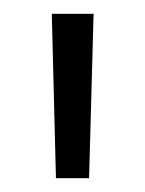

<svg xmlns="http://www.w3.org/2000/svg" viewBox="-20 -683 210 278"><path d="M109 -425H61L55 -663H115.5Z"/></svg>

Font: Anek Gujarati Medium Light
Style: Regular
Weight: 300
Version: Version 1.003